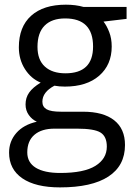

<svg xmlns="http://www.w3.org/2000/svg" viewBox="-20 -565 588 825"><path d="M523.9 -535.2V-483.9L424.8 -472.2Q438.5 -455.1 449.2 -427.5Q460 -399.9 460 -365.2Q460 -286.6 406.2 -239.7Q352.5 -192.9 258.8 -192.9Q234.9 -192.9 213.9 -196.8Q162.1 -169.4 162.1 -127.9Q162.1 -106 180.2 -95.5Q198.2 -85 242.2 -85H336.9Q423.8 -85 470.5 -48.3Q517.1 -11.7 517.1 58.1Q517.1 147 445.8 193.6Q374.5 240.2 237.8 240.2Q132.8 240.2 75.9 201.2Q19 162.1 19 90.8Q19 42 50.3 6.3Q81.5 -29.3 138.2 -42Q117.7 -51.3 103.8 -70.8Q89.8 -90.3 89.8 -116.2Q89.8 -145.5 105.5 -167.5Q121.1 -189.5 154.8 -210Q113.3 -227.1 87.2 -268.1Q61 -309.1 61 -361.8Q61 -449.7 113.8 -497.3Q166.5 -544.9 263.2 -544.9Q305.2 -544.9 338.9 -535.2ZM97.2 89.8Q97.2 133.3 133.8 155.8Q170.4 178.2 238.8 178.2Q340.8 178.2 389.9 147.7Q439 117.2 439 64.9Q439 21.5 412.1 4.6Q385.3 -12.2 311 -12.2H213.9Q158.7 -12.2 127.9 14.2Q97.2 40.5 97.2 89.8ZM141.1 -363.8Q141.1 -307.6 172.9 -278.8Q204.6 -250 261.2 -250Q379.9 -250 379.9 -365.2Q379.9 -485.8 259.8 -485.8Q202.6 -485.8 171.9 -455.1Q141.1 -424.3 141.1 -363.8Z"/></svg>

Font: f06900794
Style: Regular
Weight: 400
Foundry: Ascender Corporation
Version: Version 1.10